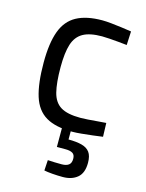

<svg xmlns="http://www.w3.org/2000/svg" viewBox="-111 -579 659 865"><g transform="rotate(15 218.0 -146.0)"><path d="M257 10Q178 10 133 -16.5Q88 -43 69.5 -102Q51 -161 51 -258Q51 -349 71.5 -404.5Q92 -460 138 -485Q184 -510 258 -510Q275 -510 299.5 -507.5Q324 -505 350 -501.5Q376 -498 395 -495L392 -431Q375 -433 353 -435Q331 -437 310 -438.5Q289 -440 275 -440Q218 -440 186.5 -422Q155 -404 142.5 -364.5Q130 -325 130 -258Q130 -185 141 -141.5Q152 -98 183 -79Q214 -60 275 -60Q289 -60 310.5 -61.5Q332 -63 354.5 -65Q377 -67 394 -68L396 -4Q376 -1 350 2Q324 5 299 7.5Q274 10 257 10ZM267 218Q243 218 218.5 216Q194 214 180 211L183 162Q192 163 214 163.5Q236 164 248 164Q269 164 280.5 155.5Q292 147 292 127Q292 108 280.5 101Q269 94 248 94H207V-1H249V48Q286 48 311 54.5Q336 61 348.5 78Q361 95 361 127Q361 175 335 196.5Q309 218 267 218Z"/></g></svg>

Font: Cairo Play
Style: Regular
Weight: 400
Designer: Mohamed Gaber, Accademia di Belle Arti di Urbino
Foundry: Kief Type Foundry, Accademia di Belle Arti di Urbino
Version: Version 3.119